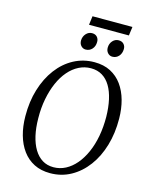

<svg xmlns="http://www.w3.org/2000/svg" viewBox="-148 -1128 973 1233"><g transform="rotate(15 338.5 -512.0)"><path d="M306.5 10Q246 10 200 -13.2Q154 -36.5 123 -78.8Q92 -121 76 -178Q60 -235 59.5 -302.5Q58.5 -399.5 83.5 -481.5Q108.5 -563.5 154.5 -624.5Q200.5 -685.5 263.2 -719Q326 -752.5 400 -752.5Q461.5 -752.5 507.2 -728.8Q553 -705 583.5 -662.8Q614 -620.5 629.5 -564.2Q645 -508 645.5 -442.5Q646.5 -346.5 622.2 -264.2Q598 -182 552.2 -120.5Q506.5 -59 444 -24.5Q381.5 10 306.5 10ZM317.5 -32.5Q360 -32.5 397.8 -52.2Q435.5 -72 466 -108Q496.5 -144 518.5 -193.8Q540.5 -243.5 551.8 -304Q563 -364.5 562.5 -432.5Q561.5 -495.5 550.2 -546.2Q539 -597 517.2 -633.5Q495.5 -670 463.2 -689.5Q431 -709 388 -709Q345.5 -709 307.8 -689.8Q270 -670.5 239.5 -635.2Q209 -600 187.2 -550.5Q165.5 -501 153.8 -440.8Q142 -380.5 143 -311.5Q143.5 -248 155.2 -196.8Q167 -145.5 189.2 -108.8Q211.5 -72 243.5 -52.2Q275.5 -32.5 317.5 -32.5ZM322 -816Q304 -816 291.2 -830Q278.5 -844 279 -866Q280 -892 296.5 -910.2Q313 -928.5 336 -928.5Q358 -928.5 370 -915Q382 -901.5 381.5 -882Q381.5 -853 364.5 -834.5Q347.5 -816 322 -816ZM499.5 -816Q481.5 -816 468.8 -830Q456 -844 456.5 -866Q457 -892 473.2 -910.2Q489.5 -928.5 513 -928.5Q535 -928.5 547.2 -915Q559.5 -901.5 559 -882Q558.5 -853 541.8 -834.5Q525 -816 499.5 -816ZM310 -1034H575.5L567.5 -975.5H302.5Z"/></g></svg>

Font: Merriweather 48pt Light
Style: Italic
Weight: 300
Italic angle: -7.8°
Version: Version 2.101